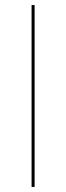

<svg xmlns="http://www.w3.org/2000/svg" viewBox="-20 -740 262 760"><path d="M117 -720V0H105V-720Z"/></svg>

Font: Lato TR Hairline
Style: Regular
Weight: 250
Designer: Lukasz Dziedzic
Foundry: Lukasz Dziedzic
Version: Version 1.104 2013